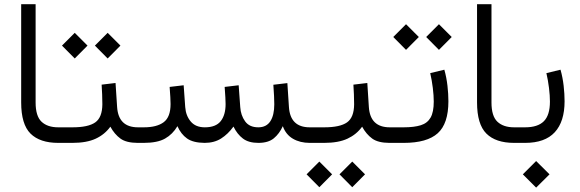

<svg xmlns="http://www.w3.org/2000/svg" viewBox="-20 -672 2730 903"><path d="M267.1 0H253.9Q167.5 0 123.5 -43.7Q79.6 -87.4 79.6 -190.4V-652.3H147.5V-189.9Q147.5 -126 175.3 -99.6Q203.1 -73.2 253.9 -73.2H267.1Z M641.6 0H628.4Q574.2 0 546.4 -20.3Q518.6 -40.5 499 -76.2Q472.7 -39.6 430.2 -19.8Q387.7 0 320.3 0H247.6V-73.2H321.3Q395 -73.2 428 -96.4Q460.9 -119.6 461.4 -181.6Q461.4 -204.1 460.4 -228Q459.5 -252 458 -273.9L523.4 -281.7L530.8 -168.5Q537.1 -73.2 628.9 -73.2H641.6ZM426.3 -457.5 486.3 -517.6 546.4 -457.5 486.3 -397ZM271.5 -457.5 331.5 -517.6 391.6 -457.5 331.5 -397Z M1194.8 -73.2Q1232.9 -73.2 1251.5 -101.8Q1270 -130.4 1270 -181.6Q1270 -213.4 1265.6 -273.4L1331.5 -281.2L1338.9 -168.5Q1345.2 -73.2 1436.5 -73.2H1451.2V0H1437Q1391.1 0 1357.7 -19.5Q1324.2 -39.1 1310.1 -78.6Q1293.9 -43 1267.8 -21.5Q1241.7 0 1195.3 0Q1149.4 0 1122.6 -20.3Q1095.7 -40.5 1078.1 -76.7Q1052.2 -41 1019.8 -20.5Q987.3 0 942.4 0Q888.2 -0.5 859.6 -20.8Q831.1 -41 814.5 -78.6Q792 -40.5 756.3 -20.3Q720.7 0 655.8 0H622.1V-73.2H656.7Q717.8 -73.2 750 -97.4Q782.2 -121.6 782.2 -182.6Q782.2 -207 777.8 -263.2L843.8 -271L851.1 -168.5Q854 -127.9 877 -100.6Q899.9 -73.2 943.4 -73.2Q995.1 -73.2 1018.1 -102.3Q1041 -131.3 1041 -182.6Q1041 -205.6 1036.6 -263.2L1102.5 -271L1109.9 -168.5Q1112.3 -129.9 1132.6 -101.6Q1152.8 -73.2 1194.8 -73.2Z M1825.7 0H1812.5Q1758.3 0 1730.5 -20.3Q1702.6 -40.5 1683.1 -76.2Q1656.7 -39.6 1614.3 -19.8Q1571.8 0 1504.4 0H1431.6V-73.2H1505.4Q1579.1 -73.2 1612.1 -96.4Q1645 -119.6 1645.5 -181.6Q1645.5 -204.1 1644.5 -228Q1643.6 -252 1642.1 -273.9L1707.5 -281.7L1714.8 -168.5Q1721.2 -73.2 1813 -73.2H1825.7ZM1576.7 147.9 1636.7 87.9 1696.8 147.9 1636.7 208.5ZM1421.9 147.9 1481.9 87.9 1542 147.9 1481.9 208.5Z M2069.8 -344.2Q2080.1 -307.6 2084.5 -268.6Q2088.9 -229.5 2088.9 -195.8Q2088.9 -90.3 2038.6 -45.2Q1988.3 0 1878.9 0H1806.2V-73.2H1878.9Q1927.7 -73.2 1959 -83Q1990.2 -92.8 2005.1 -118.9Q2020 -145 2020 -194.3Q2020 -222.2 2015.6 -258.3Q2011.2 -294.4 2003.4 -328.1ZM1984.4 -498 2044.4 -558.1 2104.5 -498 2044.4 -437.5ZM1829.6 -498 1889.6 -558.1 1949.7 -498 1889.6 -437.5Z M2411.1 0H2397.9Q2311.5 0 2267.6 -43.7Q2223.6 -87.4 2223.6 -190.4V-652.3H2291.5V-189.9Q2291.5 -126 2319.3 -99.6Q2347.2 -73.2 2397.9 -73.2H2411.1Z M2635.3 -195.8Q2635.3 -100.1 2589.1 -50Q2543 0 2449.7 0H2391.6V-73.2H2449.7Q2509.3 -73.2 2537.8 -101.8Q2566.4 -130.4 2566.4 -194.3Q2566.4 -222.2 2562 -258.3Q2557.6 -294.4 2549.8 -328.1L2616.2 -344.2Q2626.5 -307.6 2630.9 -268.6Q2635.3 -229.5 2635.3 -195.8ZM2439 147.9 2501.5 85.4 2564.5 147.9 2501.5 210.4Z"/></svg>

Font: Vazir Light WOL-UI
Style: Light-WOL-UI
Weight: 300
Designer: Saber Rastikerdar
Foundry: Saber Rastikerdar
Version: Version 30.1.0